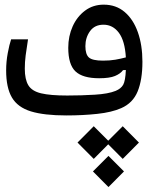

<svg xmlns="http://www.w3.org/2000/svg" viewBox="-20 -484 626 809"><path d="M259.8 2.4Q166 2.4 110.4 -14.6Q54.7 -31.7 30.3 -73Q5.9 -114.3 5.9 -187.5Q5.9 -224.1 12.7 -260.5Q19.5 -296.9 26.9 -318.4H98.1Q91.8 -278.3 88.1 -250.5Q84.5 -222.7 84.5 -194.8Q84.5 -149.4 99.4 -124.8Q114.3 -100.1 153.1 -90.8Q191.9 -81.5 263.2 -81.5Q322.8 -81.5 379.4 -85Q436 -88.4 467.3 -101.1Q489.7 -110.4 499 -126.7Q508.3 -143.1 510.3 -189L498.5 -188.5Q487.3 -173.3 464.4 -163.8Q441.4 -154.3 397.9 -154.3Q328.6 -154.3 298.1 -183.1Q267.6 -211.9 267.6 -282.7Q267.6 -331.5 286.1 -372.8Q304.7 -414.1 338.4 -439.2Q372.1 -464.4 417 -464.4Q468.8 -464.4 505.1 -433.6Q541.5 -402.8 560.8 -348.4Q580.1 -293.9 580.1 -223.6Q580.1 -148.4 560.1 -99.1Q540 -49.8 490.7 -28.3Q450.7 -10.7 389.9 -4.2Q329.1 2.4 259.8 2.4ZM510.3 -242.2Q506.3 -311.5 481 -345.7Q455.6 -379.9 416 -379.9Q378.9 -379.9 359.4 -352.8Q339.8 -325.7 339.8 -289.6Q339.8 -254.9 354.7 -241.7Q369.6 -228.5 414.1 -228.5Q442.9 -228.5 465.6 -232.4Q488.3 -236.3 510.3 -242.2ZM497.1 47.9 565.4 116.7 497.1 185.5 436 124 375 185.5 306.6 116.7 375 47.9 436 108.9ZM437 172.9 502.4 238.3 437 304.2 371.6 238.3Z"/></svg>

Font: Cascadia Mono NF SemiLight
Style: Regular
Weight: 350
Monospace: yes
Designer: Aaron Bell
Foundry: Saja Typeworks
Version: Version 2404.023; ttfautohint (v1.8.4)